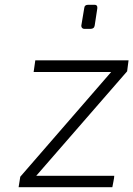

<svg xmlns="http://www.w3.org/2000/svg" viewBox="-20 -786 559 805"><path d="M65 -45 446 -484H121L128 -533H519L513 -487L132 -49H459Q459 -41 455.5 -24.5Q452 -8 451 -1H58ZM321 -677V-679L333 -751Q334 -766 350 -766H376Q388 -766 388 -755V-751L377 -679Q376 -672 371.5 -668.5Q367 -665 360 -665H333Q328 -665 324.5 -668.5Q321 -672 321 -677Z"/></svg>

Font: Exo Light
Style: Italic
Weight: 300
Italic angle: -9°
Designer: Natanael Gama
Foundry: Natanael Gama
Version: Version 1.500; ttfautohint (v1.6)